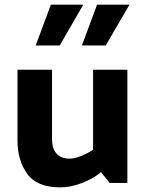

<svg xmlns="http://www.w3.org/2000/svg" viewBox="-20 -784 628 823"><path d="M198 -764H337L236 -589H133ZM396 -764H535L433 -589H331ZM238 19Q138 19 96.5 -39Q55 -97 55 -181V-485H203V-187Q203 -147 222.5 -125.5Q242 -104 278 -104Q301 -104 328.5 -115.5Q356 -127 379 -142V-485H526V0H450L413 -46Q381 -19 332.5 0Q284 19 238 19Z"/></svg>

Font: Palanquin Dark Medium
Style: Regular
Weight: 500
Designer: Pria Ravichandran
Version: Version 1.001